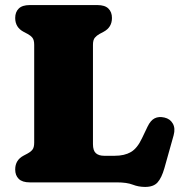

<svg xmlns="http://www.w3.org/2000/svg" viewBox="-20 -720 722 758"><path d="M389 -594.5 373 -586Q362 -580 354.5 -571.2Q347 -562.5 347 -543V-151Q347 -125.5 358.5 -115.2Q370 -105 391 -105H433Q471.5 -105 496.8 -119.8Q522 -134.5 540.5 -174L562.5 -220Q574.5 -245 590.8 -253Q607 -261 629 -256Q651.5 -251 662.2 -232.2Q673 -213.5 665.5 -186L629 -56Q618 -17.5 602 0.2Q586 18 553 18Q527 18 504 9Q481 0 441 0H97.5Q68 0 54 -13.8Q40 -27.5 40 -51Q40 -88 73 -105.5L89 -114Q100.5 -120 107.8 -128.8Q115 -137.5 115 -157V-543Q115 -562.5 107.8 -571.2Q100.5 -580 89 -586L73 -594.5Q40 -612 40 -649Q40 -672.5 54 -686.2Q68 -700 97.5 -700H364.5Q394 -700 408 -686.2Q422 -672.5 422 -649Q422 -612 389 -594.5Z"/></svg>

Font: Fraunces 9pt S100 Black
Style: Regular
Weight: 900
Version: Version 1.000; ttfautohint (v1.8.3)